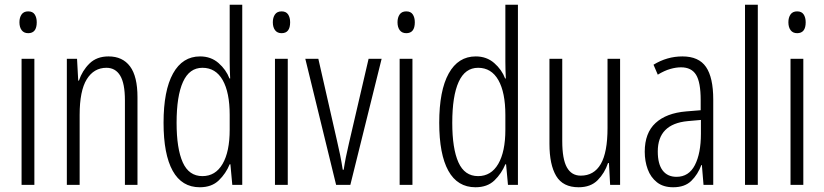

<svg xmlns="http://www.w3.org/2000/svg" viewBox="-20 -780 3478 810"><path d="M99 -732Q118 -732 126.5 -719Q135 -706 135 -686Q135 -640 99 -640Q81 -640 71.5 -652.5Q62 -665 62 -686Q62 -706 71 -719Q80 -732 99 -732ZM125 -532V0H71V-532Z M438 -542Q497 -542 528.5 -500Q560 -458 560 -370V0H507V-357Q507 -428 487 -461Q467 -494 429 -494Q376 -494 346 -445.5Q316 -397 316 -295V0H262V-532H305L310 -440H313Q327 -482 357.5 -512Q388 -542 438 -542Z M823 10Q747 10 708.5 -59.5Q670 -129 670 -262Q670 -398 710 -470Q750 -542 824 -542Q870 -542 902 -514Q934 -486 948 -449H951Q950 -469 949.5 -486Q949 -503 949 -520V-760H1002V0H960L952 -87H949Q933 -48 903 -19Q873 10 823 10ZM834 -37Q889 -37 919 -88.5Q949 -140 949 -233V-295Q949 -390 919.5 -442Q890 -494 834 -494Q779 -494 752 -434.5Q725 -375 725 -262Q725 -153 751 -95Q777 -37 834 -37Z M1168 -732Q1187 -732 1195.5 -719Q1204 -706 1204 -686Q1204 -640 1168 -640Q1150 -640 1140.5 -652.5Q1131 -665 1131 -686Q1131 -706 1140 -719Q1149 -732 1168 -732ZM1194 -532V0H1140V-532Z M1398 0 1268 -532H1323L1402 -185Q1409 -156 1415 -126Q1421 -96 1426 -64H1430Q1437 -112 1452 -175L1535 -532H1590L1458 0Z M1694 -732Q1713 -732 1721.5 -719Q1730 -706 1730 -686Q1730 -640 1694 -640Q1676 -640 1666.5 -652.5Q1657 -665 1657 -686Q1657 -706 1666 -719Q1675 -732 1694 -732ZM1720 -532V0H1666V-532Z M1986 10Q1910 10 1871.5 -59.5Q1833 -129 1833 -262Q1833 -398 1873 -470Q1913 -542 1987 -542Q2033 -542 2065 -514Q2097 -486 2111 -449H2114Q2113 -469 2112.5 -486Q2112 -503 2112 -520V-760H2165V0H2123L2115 -87H2112Q2096 -48 2066 -19Q2036 10 1986 10ZM1997 -37Q2052 -37 2082 -88.5Q2112 -140 2112 -233V-295Q2112 -390 2082.5 -442Q2053 -494 1997 -494Q1942 -494 1915 -434.5Q1888 -375 1888 -262Q1888 -153 1914 -95Q1940 -37 1997 -37Z M2596 -532V0H2554L2549 -92H2545Q2531 -50 2501.5 -20Q2472 10 2421 10Q2355 10 2326.5 -37.5Q2298 -85 2298 -173V-532H2352V-185Q2352 -109 2371.5 -74Q2391 -39 2430 -39Q2486 -39 2514.5 -88Q2543 -137 2543 -240V-532Z M2859 -542Q2928 -542 2958.5 -497.5Q2989 -453 2989 -360V0H2948L2941 -84H2939Q2924 -44 2896.5 -17Q2869 10 2820 10Q2778 10 2751.5 -11Q2725 -32 2712.5 -66Q2700 -100 2700 -140Q2700 -219 2745.5 -261Q2791 -303 2875 -310L2936 -315V-358Q2936 -433 2916.5 -464.5Q2897 -496 2853 -496Q2832 -496 2807.5 -489Q2783 -482 2755 -465L2737 -507Q2794 -542 2859 -542ZM2881 -269Q2755 -257 2755 -141Q2755 -88 2775.5 -61Q2796 -34 2834 -34Q2886 -34 2911.5 -83.5Q2937 -133 2937 -216V-274Z M3177 0H3123V-760H3177Z M3343 -732Q3362 -732 3370.5 -719Q3379 -706 3379 -686Q3379 -640 3343 -640Q3325 -640 3315.5 -652.5Q3306 -665 3306 -686Q3306 -706 3315 -719Q3324 -732 3343 -732ZM3369 -532V0H3315V-532Z"/></svg>

Font: Noto Sans ExtraCondensed Light
Style: Regular
Weight: 300
Width: 2
Designer: Monotype Design Team
Foundry: Monotype Imaging Inc.
Version: Version 2.013; ttfautohint (v1.8.4.7-5d5b)